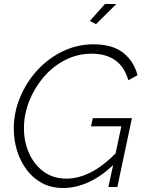

<svg xmlns="http://www.w3.org/2000/svg" viewBox="-20 -937 727 962"><path d="M297 5Q237 5 191 -19.5Q145 -44 113.5 -86.5Q82 -129 65.5 -182Q49 -235 49 -293Q49 -373 80.5 -449Q112 -525 167 -585Q222 -645 294.5 -680Q367 -715 448 -715Q545 -715 598.5 -671.5Q652 -628 669 -560L623 -535Q604 -602 557.5 -635Q511 -668 440 -668Q368 -668 306 -636Q244 -604 198 -550Q152 -496 126 -429.5Q100 -363 100 -295Q100 -226 126 -168.5Q152 -111 199.5 -76.5Q247 -42 313 -42Q372 -42 433 -72.5Q494 -103 559 -168L588 -304H436L445 -345H641L568 0H523L547 -110Q486 -52 422.5 -23.5Q359 5 297 5ZM461 -816 430 -832 506 -917H563Z"/></svg>

Font: Raleway Light
Style: Italic
Weight: 300
Italic angle: -12°
Designer: Matt McInerney, Pablo Impallari, Rodrigo Fuenzalida
Foundry: Matt McInerney, Pablo Impallari, Rodrigo Fuenzalida
Version: Version 4.026